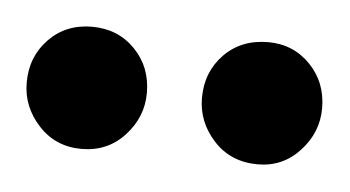

<svg xmlns="http://www.w3.org/2000/svg" viewBox="-43 -685 348 191"><g transform="rotate(5 130.5 -590.0)"><path d="M219 -529Q192 -529 175 -547.5Q158 -566 158 -590Q158 -616 175 -633.5Q192 -651 219 -651Q244 -651 261 -633.5Q278 -616 278 -590Q278 -566 261 -547.5Q244 -529 219 -529ZM43 -529Q17 -529 0 -547.5Q-17 -566 -17 -590Q-17 -616 0 -633.5Q17 -651 43 -651Q69 -651 86 -633.5Q103 -616 103 -590Q103 -566 86 -547.5Q69 -529 43 -529Z"/></g></svg>

Font: Kreon Light
Style: Regular
Weight: 400
Version: Version 2.002